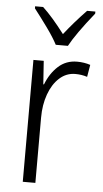

<svg xmlns="http://www.w3.org/2000/svg" viewBox="-54 -800 448 835"><g transform="rotate(5 169.5 -382.5)"><path d="M326 -532 317 -479Q293 -487 265 -487Q226 -487 196 -460Q166 -433 149.5 -387Q133 -341 133 -285V0H78V-532H123L130 -430H133Q152 -479 186 -510Q220 -541 268 -541Q299 -541 326 -532ZM328 -756Q251 -660 222 -606H169Q153 -637 123 -678.5Q93 -720 65 -756V-765H100Q142 -726 196 -655Q239 -710 292 -765H328Z"/></g></svg>

Font: Noto Sans UI NarrowLight
Style: Regular
Weight: 300
Width: 4
Designer: Monotype Design Team
Foundry: Monotype Imaging Inc.
Version: Version 1.001